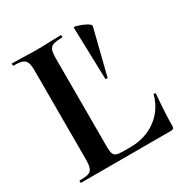

<svg xmlns="http://www.w3.org/2000/svg" viewBox="-148 -749 840 870"><g transform="rotate(-30 272.5 -313.5)"><path d="M517.1 -15.1Q517.1 0 502 0H29.8Q27.8 0 27.8 -6.1Q27.8 -12.2 29.8 -12.2Q62 -12.2 76.4 -17.1Q90.8 -22 96.4 -36.4Q102.1 -50.8 102.1 -81.1V-543.9Q102.1 -573.7 96.4 -587.9Q90.8 -602.1 75.9 -607.4Q61 -612.8 29.8 -612.8Q27.8 -612.8 27.8 -618.9Q27.8 -625 29.8 -625L81.1 -624Q127 -622.1 157 -622.1Q187 -622.1 232.9 -624L284.2 -625Q287.1 -625 287.1 -618.9Q287.1 -612.8 284.2 -612.8Q253.4 -612.8 238.3 -607.4Q223.1 -602.1 218 -587.6Q212.9 -573.2 212.9 -543V-85Q212.9 -59.1 217 -47.6Q221.2 -36.1 232.7 -32Q244.1 -27.8 270 -27.8H304.2Q382.3 -27.8 439.2 -69.3Q496.1 -110.8 515.1 -182.1Q515.1 -184.1 520.5 -184.1Q525.9 -184.1 525.9 -180.2Q517.1 -81.1 517.1 -15.1ZM431.2 -587.9 372.1 -352.1Q371.1 -350.1 366 -350.6Q360.8 -351.1 360.8 -353L353 -625Q353 -629.9 374 -623.5Q395 -617.2 414.1 -606.7Q433.1 -596.2 431.2 -587.9Z"/></g></svg>

Font: Cormorant-Bold
Style: Bold
Weight: 700
Designer: Christian Thalmann (Catharsis Fonts)
Version: Version 3.000